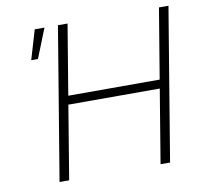

<svg xmlns="http://www.w3.org/2000/svg" viewBox="-80 -815 963 903"><g transform="rotate(-10 401.0 -364.0)"><path d="M132.8 0 253.4 -727.5H299.3L243.7 -392.6H680.2L735.8 -727.5H781.2L660.6 0H615.2L673.3 -351.1H236.8L178.7 0ZM101.1 -587.4 142.6 -727.5H189L133.3 -587.4Z"/></g></svg>

Font: Inter 20pt ExtraLight
Style: Italic
Weight: 250
Italic angle: -9.3988°
Version: Version 4.001;git-66647c0bb